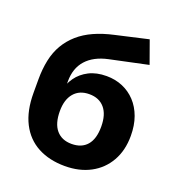

<svg xmlns="http://www.w3.org/2000/svg" viewBox="-133 -835 884 955"><g transform="rotate(20 309.0 -357.5)"><path d="M315 11Q233 11 172 -21.5Q111 -54 78 -118.5Q45 -183 45 -278V-350Q45 -405 55 -452Q65 -499 87 -536.5Q109 -574 142.5 -603.5Q176 -633 221.5 -653.5Q267 -674 326 -687L497 -726L540 -606L338 -563Q264 -547 225 -503.5Q186 -460 186 -391V-335H171Q180 -375 203.5 -408Q227 -441 266 -461Q305 -481 359 -481Q405 -481 444 -464.5Q483 -448 512 -417Q541 -386 557 -342Q573 -298 573 -242Q573 -165 540.5 -108Q508 -51 450 -20Q392 11 315 11ZM309 -104Q362 -104 390.5 -137Q419 -170 419 -235Q419 -299 390 -333Q361 -367 309 -367Q257 -367 228 -333Q199 -299 199 -238Q199 -172 228 -138Q257 -104 309 -104Z"/></g></svg>

Font: Nunito Sans 11pt ExtraBold
Style: Regular
Weight: 800
Version: Version 3.101;gftools[0.9.27]